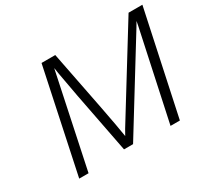

<svg xmlns="http://www.w3.org/2000/svg" viewBox="-139 -908 1206 1121"><g transform="rotate(-30 464.0 -347.5)"><path d="M101.1 0 248 -693.8 249 -694.8H340.8L418.9 -296.9Q446.8 -152.8 458 -81.1L479 -118.2L835 -694.8H928.2L779.8 0H716.8L845.2 -599.1L851.1 -629.9L831.1 -596.2L474.1 -17.1H413.1L334 -425.8L303.2 -595.2L297.9 -629.9H296.9L164.1 0Z"/></g></svg>

Font: CMU Bright
Style: Oblique
Weight: 500
Italic angle: -12°
Version: Version 0.7.0